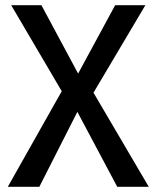

<svg xmlns="http://www.w3.org/2000/svg" viewBox="-20 -717 601 737"><path d="M10 0 234 -397 241 -326 23 -697H139L307 -384L227 -425H328L253 -385L422 -697H538L318 -326L322 -390L551 0H430L255 -329L319 -287H230L298 -329L131 0Z"/></svg>

Font: Ruda SemiBold
Style: Regular
Weight: 600
Designer: Mariela Monsalve and Angelina Sanchez
Foundry: Mariela Monsalve and Angelina Sanchez
Version: Version 2.001